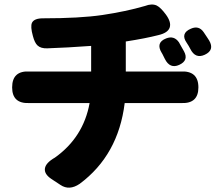

<svg xmlns="http://www.w3.org/2000/svg" viewBox="-20 -794 993 870"><path d="M254 44 213 17Q180 -5 183.5 -30.5Q187 -56 229 -80Q358 -172 386 -327H129Q121 -327 112 -327Q35 -324 35 -398Q35 -475 115 -470Q122 -470 128 -470H260H393V-586Q284 -578 194 -575Q165 -574 150 -588Q137 -600 129 -631Q117 -674 125 -691Q135 -711 175 -711Q342 -711 444 -726Q551 -742 637 -767Q668 -779 690 -769Q708 -760 731 -729Q757 -694 749 -669.5Q741 -645 698 -635Q640 -620 550 -606V-470H784Q791 -470 797 -470Q879 -475 879 -398Q879 -324 802 -327Q795 -327 787 -327H545Q516 -91 341 39Q294 71 254 44ZM727 -527Q723 -536 718 -545Q717 -547 715.5 -550Q714 -553 713 -554Q684 -601 733 -620Q769 -634 791 -602Q793 -598 797 -591Q809 -571 814 -561Q836 -520 792 -500Q750 -481 727 -527ZM842 -573Q836 -585 826 -600Q796 -643 845 -664Q881 -680 903 -648Q909 -640 919 -624Q925 -614 928 -610Q953 -567 908 -546Q865 -526 842 -573Z"/></svg>

Font: GenSenRounded TW H
Style: Regular
Weight: 900
Version: Version 1.501;PS 1;hotconv 16.6.51;makeotf.lib2.5.65220